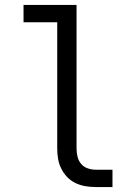

<svg xmlns="http://www.w3.org/2000/svg" viewBox="-20 -755 540 775"><path d="M366 0Q345 0 324.5 -3.5Q304 -7 285 -16Q266 -25 251.5 -40Q237 -55 227.5 -74Q218 -93 214.5 -113.5Q211 -134 211 -155V-665H75V-735H289V-155Q289 -138 293 -122Q297 -106 307.5 -93.5Q318 -81 334 -75.5Q350 -70 366 -70H434V0Z"/></svg>

Font: Iosevka Gothic
Style: Regular
Weight: 400
Monospace: yes
Designer: Belleve Invis
Foundry: Belleve Invis
Version: Version 15.5.1; ttfautohint (v1.8.4)